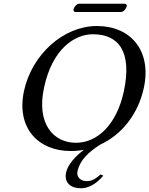

<svg xmlns="http://www.w3.org/2000/svg" viewBox="-20 -797 798 1026"><path d="M532 142 518 135C492 157 473 171 443 171C407 171 388 145 394 119C407 58 452 17 515 -24C631 -77 719 -188 749 -329C791 -527 678 -658 498 -658C319 -658 150 -506 108 -310C66 -113 185 10 357 10C382 10 406 8 429 3C383 38 343 81 333 125C322 180 358 209 412 209C453 209 493 187 532 142ZM476 -614C617 -614 686 -518 642 -310C604 -131 500 -34 386 -34C266 -34 174 -135 215 -327C259 -537 380 -614 476 -614ZM627 -733C640 -733 655 -751 657 -763C659 -769 656 -777 646 -777H401C390 -777 376 -760 373 -748C372 -741 374 -733 383 -733Z"/></svg>

Font: Libertinus Sans
Style: Italic
Weight: 400
Italic angle: -12°
Designer: Philipp H. Poll, Khaled Hosny
Foundry: Caleb Maclennan
Version: Version 7.050;RELEASE